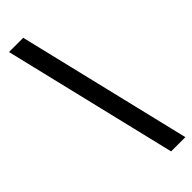

<svg xmlns="http://www.w3.org/2000/svg" viewBox="-270 -766 839 839"><g transform="rotate(-45 149.0 -347.0)"><path d="M210 57 16 -751H104L298 57Z"/></g></svg>

Font: Muli SemiBold
Style: Italic
Weight: 600
Italic angle: -4.541°
Designer: Vernon Adams
Foundry: Vernon Adams
Version: Version 2.100; ttfautohint (v1.8.1.43-b0c9)